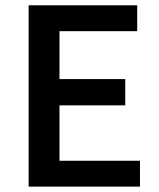

<svg xmlns="http://www.w3.org/2000/svg" viewBox="-20 -694 592 714"><path d="M86.4 0V-674.3H490.2V-578.1H201.2V-399.9H445.8V-302.2H201.2V-96.2H500.5V0Z"/></svg>

Font: Akatab
Style: Bold
Weight: 700
Designer: SIL Global
Foundry: SIL Global
Version: Version 4.100